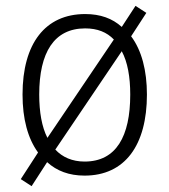

<svg xmlns="http://www.w3.org/2000/svg" viewBox="-20 -590 576 656"><path d="M482 -267C482 -349 464 -418 428 -466L480 -546L443 -570L396 -498C364 -527 323 -542 271 -542C135 -542 57 -442 57 -267C57 -184 75 -117 110 -69L51 22L88 46L141 -36C174 -6 216 10 269 10C407 10 482 -94 482 -267ZM114 -267C114 -411 165 -493 271 -493C313 -493 345 -480 369 -455L142 -119C123 -156 114 -207 114 -267ZM425 -267C425 -124 377 -38 269 -38C227 -38 193 -53 169 -79L396 -415C416 -378 425 -327 425 -267Z"/></svg>

Font: Noto Sans Gujarati SemiCondensed Light
Style: Regular
Weight: 300
Width: 4
Designer: Jelle Bosma - Monotype Design Team, Universal Thirst
Foundry: Monotype Imaging Inc.
Version: Version 2.106